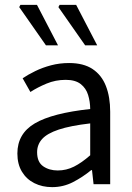

<svg xmlns="http://www.w3.org/2000/svg" viewBox="-20 -757 544 789"><path d="M194.3 12Q153.6 12 121.2 -4.3Q88.8 -20.5 70.1 -51.5Q51.4 -82.4 51.4 -126.2Q51.4 -208 123.4 -250.2Q195.4 -292.3 350.7 -309Q350.5 -339.5 342 -367Q333.5 -394.6 311.5 -411.7Q289.4 -428.9 249.9 -428.9Q208.1 -428.9 171.1 -413.4Q134 -397.9 104.9 -379L73 -435.4Q95.3 -450.4 125 -464.9Q154.7 -479.4 189.9 -488.7Q225.1 -498 264.1 -498Q323.2 -498 360.4 -473.3Q397.6 -448.6 415.2 -403.6Q432.8 -358.6 432.8 -297.7V0H364.5L358.1 -57.9H354.8Q319.7 -29.1 279.8 -8.5Q239.9 12 194.3 12ZM217.2 -56.5Q252.6 -56.5 284.1 -72.3Q315.6 -88.1 350.7 -118.9V-249.9Q269 -240.4 221.3 -224.5Q173.6 -208.6 153 -185.6Q132.5 -162.7 132.5 -131.5Q132.5 -91.2 157.3 -73.8Q182.1 -56.5 217.2 -56.5ZM168.8 -570.7 59 -727.8 63.9 -736.9H132L218.4 -570.7ZM329.9 -570.7 220 -727.8 224.9 -736.9H293L379.4 -570.7Z"/></svg>

Font: Source Sans 3
Style: Regular
Weight: 200
Designer: Paul D. Hunt
Foundry: Adobe
Version: Version 3.046;hotconv 1.0.118;makeotfexe 2.5.65603